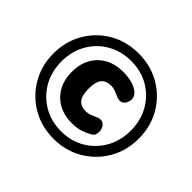

<svg xmlns="http://www.w3.org/2000/svg" viewBox="-162 -922 1138 1138"><g transform="rotate(45 407.5 -352.5)"><path d="M408 5Q306 5 225 -42.5Q144 -90 97 -171Q50 -252 50 -353Q50 -454 97 -535Q144 -616 225 -663Q306 -710 408 -710Q509 -710 590 -663Q671 -616 718 -535Q765 -454 765 -353Q765 -252 718 -171Q671 -90 590 -42.5Q509 5 408 5ZM419 -137Q322 -137 263 -196Q204 -255 204 -353Q204 -450 263 -509Q322 -568 419 -568Q462 -568 493.5 -559.5Q525 -551 548 -533Q571 -515 571 -487Q571 -470 559.5 -451Q548 -432 525 -432Q514 -432 505.5 -435.5Q497 -439 485 -444Q475 -448 460 -454Q445 -460 428 -460Q388 -460 366.5 -436Q345 -412 345 -353Q345 -293 366.5 -269Q388 -245 428 -245Q445 -245 460 -250.5Q475 -256 485 -261Q497 -266 505.5 -269.5Q514 -273 525 -273Q548 -273 559.5 -254Q571 -235 571 -218Q571 -203 567 -192Q563 -181 548 -172Q522 -157 492 -147Q462 -137 419 -137ZM408 -58Q492 -58 557.5 -97Q623 -136 660.5 -202.5Q698 -269 698 -353Q698 -437 660.5 -503.5Q623 -570 557.5 -608.5Q492 -647 408 -647Q324 -647 258 -608.5Q192 -570 154.5 -503.5Q117 -437 117 -353Q117 -269 154.5 -202.5Q192 -136 258 -97Q324 -58 408 -58Z"/></g></svg>

Font: Nunito VF Beta Light
Style: Regular
Weight: 300
Designer: Vernon Adams
Foundry: newtypography
Version: Version 3.001